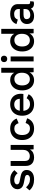

<svg xmlns="http://www.w3.org/2000/svg" viewBox="1688 -2440 762 4177"><g transform="rotate(-90 2068.5 -351.0)"><path d="M255 10Q180 10 119.5 -14.5Q59 -39 16 -90L82 -165Q115 -128 159 -103.5Q203 -79 262 -79Q303 -79 327.5 -95Q352 -111 352 -139Q352 -156 340 -169.5Q328 -183 293 -190L188 -211Q108 -226 74.5 -263Q41 -300 41 -353Q41 -396 65 -431.5Q89 -467 135 -488.5Q181 -510 245 -510Q317 -510 368 -486.5Q419 -463 456 -419L389 -348Q362 -384 323.5 -403Q285 -422 245 -422Q197 -422 172 -405.5Q147 -389 147 -361Q147 -342 160 -327.5Q173 -313 210 -305L329 -281Q400 -266 430 -233Q460 -200 460 -152Q460 -79 406 -34.5Q352 10 255 10Z M731 10Q681 10 639.5 -8.5Q598 -27 573 -67Q548 -107 548 -170V-500H655V-198Q655 -133 684 -108Q713 -83 765 -83Q799 -83 829 -98.5Q859 -114 878 -146Q897 -178 897 -230V-500H1004V0H909L904 -80Q878 -33 834.5 -11.5Q791 10 731 10Z M1363 -510Q1447 -510 1500.5 -472Q1554 -434 1579 -369L1478 -327Q1464 -373 1435.5 -396.5Q1407 -420 1361 -420Q1295 -420 1257.5 -376Q1220 -332 1220 -250Q1220 -166 1257.5 -123Q1295 -80 1361 -80Q1413 -80 1440.5 -105Q1468 -130 1482 -175L1584 -141Q1561 -71 1504 -30.5Q1447 10 1361 10Q1287 10 1230.5 -21Q1174 -52 1142.5 -110Q1111 -168 1111 -250Q1111 -332 1143.5 -390Q1176 -448 1233 -479Q1290 -510 1363 -510Z M1891 10Q1817 10 1760 -21Q1703 -52 1671.5 -110Q1640 -168 1640 -249Q1640 -331 1671.5 -389.5Q1703 -448 1759 -479Q1815 -510 1887 -510Q1959 -510 2011 -480Q2063 -450 2090 -398Q2117 -346 2117 -282Q2117 -264 2116 -249Q2115 -234 2113 -223H1746Q1752 -156 1789.5 -117.5Q1827 -79 1892 -79Q1942 -79 1972.5 -99Q2003 -119 2021 -152L2107 -109Q2080 -53 2023.5 -21.5Q1967 10 1891 10ZM1749 -301H2008Q2006 -360 1973 -391Q1940 -422 1885 -422Q1830 -422 1794 -391Q1758 -360 1749 -301Z M2413 10Q2349 10 2298.5 -21.5Q2248 -53 2219.5 -111Q2191 -169 2191 -249Q2191 -331 2221.5 -389.5Q2252 -448 2304 -479Q2356 -510 2420 -510Q2474 -510 2514 -486Q2554 -462 2575 -422V-704H2682V0H2587L2582 -90Q2560 -43 2514.5 -16.5Q2469 10 2413 10ZM2436 -82Q2499 -82 2537 -128Q2575 -174 2575 -256Q2575 -332 2537.5 -375.5Q2500 -419 2440 -419Q2373 -419 2336 -374Q2299 -329 2299 -250Q2299 -171 2335 -126.5Q2371 -82 2436 -82Z M2929 -500V0H2822V-500ZM2876 -712Q2908 -712 2927 -693Q2946 -674 2946 -643Q2946 -612 2927 -593Q2908 -574 2876 -574Q2844 -574 2825 -593Q2806 -612 2806 -643Q2806 -674 2825 -693Q2844 -712 2876 -712Z M3260 10Q3196 10 3145.5 -21.5Q3095 -53 3066.5 -111Q3038 -169 3038 -249Q3038 -331 3068.5 -389.5Q3099 -448 3151 -479Q3203 -510 3267 -510Q3321 -510 3361 -486Q3401 -462 3422 -422V-704H3529V0H3434L3429 -90Q3407 -43 3361.5 -16.5Q3316 10 3260 10ZM3283 -82Q3346 -82 3384 -128Q3422 -174 3422 -256Q3422 -332 3384.5 -375.5Q3347 -419 3287 -419Q3220 -419 3183 -374Q3146 -329 3146 -250Q3146 -171 3182 -126.5Q3218 -82 3283 -82Z M3961 -327Q3961 -376 3931 -400Q3901 -424 3854 -424Q3803 -424 3774.5 -404.5Q3746 -385 3731 -344L3634 -373Q3655 -437 3710 -473.5Q3765 -510 3858 -510Q3916 -510 3963.5 -492Q4011 -474 4039.5 -437Q4068 -400 4068 -342V-113Q4068 -76 4106 -76Q4112 -76 4118.5 -76Q4125 -76 4130 -78L4125 -2Q4107 7 4076 8Q4037 8 4009 -8.5Q3981 -25 3970 -59Q3945 -24 3902.5 -7Q3860 10 3812 10Q3727 10 3681 -32Q3635 -74 3635 -146Q3635 -217 3684.5 -258.5Q3734 -300 3820 -300H3961ZM3836 -73Q3864 -73 3893 -83Q3922 -93 3941.5 -116.5Q3961 -140 3961 -180V-220H3843Q3741 -220 3741 -152Q3741 -118 3762.5 -95.5Q3784 -73 3836 -73Z"/></g></svg>

Font: Prodigy Sans Medium
Style: Regular
Weight: 500
Designer: Wei Huang
Foundry: Wei Huang
Version: Version 1.003; ttfautohint (v1.8.3)